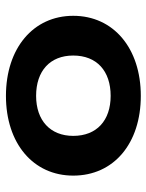

<svg xmlns="http://www.w3.org/2000/svg" viewBox="58 -856 505 662"><g transform="rotate(90 311.0 -525.5)"><path d="M311 -293C475 -293 586 -387 586 -525C586 -665 475 -758 311 -758C147 -758 35 -664 35 -525C35 -387 147 -293 311 -293ZM311 -397C225 -397 172 -445 172 -525C172 -606 225 -654 311 -654C396 -654 449 -606 449 -525C449 -446 396 -397 311 -397Z"/></g></svg>

Font: Bounded Med
Style: Regular
Weight: 500
Designer: Vlad Churkin
Version: Version 3.0